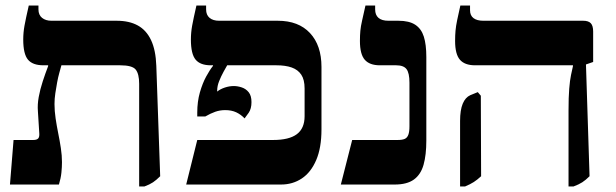

<svg xmlns="http://www.w3.org/2000/svg" viewBox="-20 -667 2228 694"><path d="M483 7V-364Q483 -400 470.5 -415.5Q458 -431 414 -431H137Q98 -431 81 -451.5Q64 -472 64 -524Q64 -549 68.5 -574Q73 -599 84 -647H119V-633Q119 -613 132 -602.5Q145 -592 166 -592H402Q447 -592 478 -575Q509 -558 526 -522Q543 -486 545 -429L559 -30Q545 -16 533 -8Q521 0 502 7ZM16 0 29 -161H100Q113 -161 118 -166.5Q123 -172 122 -185L117 -265Q115 -289 120 -316.5Q125 -344 134.5 -373Q144 -402 154 -428V-465H202V-431Q199 -420 194.5 -404Q190 -388 186.5 -369Q183 -350 180 -330Q177 -310 177 -291Q177 -266 181 -239Q185 -212 190.5 -185Q196 -158 200 -131.5Q204 -105 204 -81Q204 -64 202 -43.5Q200 -23 193 0Z M653 0 693 -161H967Q1025 -161 1053 -182Q1081 -203 1081 -247V-347Q1081 -379 1069 -397Q1057 -415 1034.5 -423Q1012 -431 979 -431H742Q704 -431 687 -451.5Q670 -472 670 -524Q670 -549 674.5 -574Q679 -599 690 -647H725V-633Q725 -613 737.5 -602.5Q750 -592 772 -592H984Q1059 -592 1100.5 -547.5Q1142 -503 1142 -425V-199Q1142 -133 1123 -88.5Q1104 -44 1071 -22Q1038 0 996 0ZM864 -239Q851 -253 834 -261Q817 -269 794 -269Q775 -269 758 -263Q741 -257 722 -246H693V-260Q693 -300 702.5 -333Q712 -366 725 -390Q738 -414 750 -429V-451H804V-436Q797 -424 788 -407.5Q779 -391 772 -373.5Q765 -356 765 -339V-336Q776 -345 792.5 -350.5Q809 -356 825 -356Q839 -356 854 -351Q869 -346 879 -333.5Q889 -321 889 -298Q889 -274 879 -259.5Q869 -245 864 -239Z M1212 0 1253 -161H1417Q1434 -161 1443 -165Q1452 -169 1456 -180Q1460 -191 1460 -210V-368Q1460 -403 1449.5 -417Q1439 -431 1412 -431H1353Q1316 -431 1298.5 -451Q1281 -471 1281 -519Q1281 -539 1282.5 -555.5Q1284 -572 1289 -593.5Q1294 -615 1301 -647H1336V-633Q1336 -613 1348 -602.5Q1360 -592 1384 -592H1420Q1459 -592 1481 -577.5Q1503 -563 1512 -534.5Q1521 -506 1521 -461V-159Q1521 -107 1511 -71.5Q1501 -36 1476 -18Q1451 0 1407 0Z M2035 7V-268Q2035 -316 2037.5 -346.5Q2040 -377 2044 -396Q2048 -415 2051 -428V-431H1697Q1660 -431 1642.5 -451Q1625 -471 1625 -519Q1625 -539 1626.5 -556Q1628 -573 1632.5 -594.5Q1637 -616 1644 -647H1679V-630Q1679 -611 1691.5 -601.5Q1704 -592 1727 -592H2088Q2107 -592 2115.5 -583Q2124 -574 2124 -553V-443L2098 -434L2111 -30Q2097 -16 2084.5 -8Q2072 0 2053 7ZM1643 7V-230Q1643 -269 1652.5 -292Q1662 -315 1680 -323L1707 -334L1718 -321L1719 -30Q1705 -17 1692.5 -9Q1680 -1 1661 7Z"/></svg>

Font: Noto Serif Hebrew
Style: Bold
Weight: 700
Version: Version 2.003